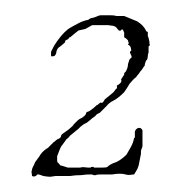

<svg xmlns="http://www.w3.org/2000/svg" viewBox="-20 -405 238 252"><path d="M45 -173Q44 -173 40 -173.5Q36 -174 34 -175Q32 -176 30.5 -176Q29 -176 29 -176Q26 -172 22 -174Q22 -176 21.5 -178Q21 -180 22 -182Q22 -184 23.5 -186.5Q25 -189 26 -192Q28 -195 30 -197.5Q32 -200 33 -202Q35 -205 38 -207.5Q41 -210 43 -211L50 -218L55 -222Q60 -224 60 -226Q60 -228 63 -230L70 -235Q72 -237 74 -238.5Q76 -240 77 -242Q79 -244 81.5 -246.5Q84 -249 87 -250L91 -253Q93 -255 93 -256.5Q93 -258 97 -259Q103 -263 107 -267Q108 -267 110 -269Q112 -271 113 -270Q115 -270 116 -272Q117 -274 118 -275L123 -279L129 -284L132 -288Q134 -289 133.5 -291Q133 -293 134 -293Q136 -294 138 -296Q140 -298 139 -301L143 -307V-309L145 -311Q148 -316 148 -321L150 -327L153 -330L152 -333L151 -335Q150 -337 151.5 -338Q153 -339 152 -340Q152 -344 149 -346Q147 -346 149 -348Q149 -349 148.5 -350Q148 -351 148 -352Q147 -353 146 -354Q145 -355 143 -356V-362Q141 -368 139.5 -366Q138 -364 136 -365Q134 -367 133 -368.5Q132 -370 129 -371L122 -372H101L92 -367L83 -365L78 -361L72 -356Q70 -356 70 -354L66 -352L65 -349L59 -344Q55 -342 54 -337Q54 -335 53 -333.5Q52 -332 52 -332Q51 -331 48 -331Q47 -331 47 -332V-337L51 -345L55 -351Q60 -358 64.5 -362.5Q69 -367 73 -369Q78 -372 84 -375Q90 -378 96 -379Q98 -381 101 -381.5Q104 -382 106 -383Q110 -385 113 -385H124Q130 -385 133 -384H143L160 -377Q168 -372 171 -366L172 -364L174 -363V-358Q174 -357 174.5 -356.5Q175 -356 175 -355L176 -351Q176 -346 177 -346Q176 -345 175.5 -344.5Q175 -344 175 -344V-336Q174 -334 174 -331Q174 -330 173.5 -328Q173 -326 172 -326Q172 -325 171 -324Q171 -323 170.5 -322Q170 -321 170 -319Q169 -318 167.5 -315.5Q166 -313 164 -311L162 -308Q159 -305 159 -304Q156 -302 154 -299.5Q152 -297 150 -295Q149 -293 147 -290Q145 -287 143 -284Q135 -276 129 -273Q123 -270 120 -266L111 -257L107 -255Q106 -253 100 -249L99 -248L94 -244L90 -242L86 -239L83 -236L72 -227Q70 -224 67 -222Q62 -215 62 -215Q60 -213 58.5 -209Q57 -205 55 -200V-195Q55 -192 56.5 -191Q58 -190 59 -188Q60 -188 66 -186L69 -185H85Q88 -186 91 -185.5Q94 -185 97 -185H99Q99 -186 102 -186Q103 -186 103 -185.5Q103 -185 104 -185H114Q120 -185 121 -186Q123 -188 125 -189Q127 -190 129 -191Q133 -192 137.5 -195Q142 -198 146 -202Q149 -207 152 -212.5Q155 -218 156 -224Q157 -224 157 -224.5Q157 -225 157 -225V-232Q158 -236 161.5 -237Q165 -238 167 -234V-213L166 -210Q165 -208 165 -206Q165 -204 165 -203L162 -188Q161 -184 159 -181Q157 -178 156 -176Q154 -176 151 -175.5Q148 -175 145 -176Q138 -178 127 -176H119Q115 -176 111 -176Q107 -176 105 -175Q102 -175 101 -176H97Q93 -176 90 -175.5Q87 -175 83 -175Q79 -175 76 -174.5Q73 -174 71 -174H53Q52 -174 49.5 -173.5Q47 -173 45 -173Z"/></svg>

Font: Estonia
Style: Regular
Weight: 400
Designer: Robert E. Leuschke
Foundry: Robert E. Leuschke
Version: Version 1.014; ttfautohint (v1.8.3)